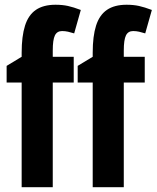

<svg xmlns="http://www.w3.org/2000/svg" viewBox="-20 -785 657 805"><path d="M289.1 -439H201.2V0H70.8V-439H7.8V-508.8L70.8 -546.9V-564Q70.8 -633.3 85 -677.7Q99.1 -722.2 130.6 -743.7Q162.1 -765.1 212.9 -765.1Q241.7 -765.1 264.9 -760Q288.1 -754.9 318.8 -743.2L291 -645Q277.3 -649.4 265.1 -652.1Q252.9 -654.8 240.2 -654.8Q219.2 -654.8 210.2 -636.5Q201.2 -618.2 201.2 -573.2V-546.9H289.1ZM586.9 -439H499V0H368.7V-439H305.7V-508.8L368.7 -546.9V-564Q368.7 -633.3 382.8 -677.7Q397 -722.2 428.5 -743.7Q460 -765.1 510.7 -765.1Q539.6 -765.1 562.7 -760Q585.9 -754.9 616.7 -743.2L588.9 -645Q575.2 -649.4 563 -652.1Q550.8 -654.8 538.1 -654.8Q517.1 -654.8 508.1 -636.5Q499 -618.2 499 -573.2V-546.9H586.9Z"/></svg>

Font: Open Sans Condensed
Style: Regular
Weight: 400
Width: 3
Designer: Monotype Design Team
Foundry: Monotype Imaging Inc.
Version: Version 3.000